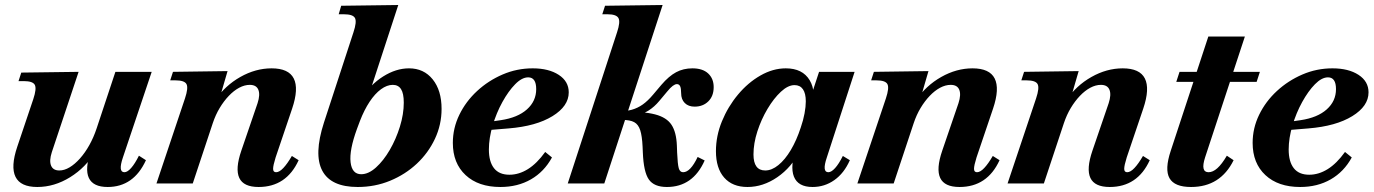

<svg xmlns="http://www.w3.org/2000/svg" viewBox="-20 -733 5487 767"><path d="M129 14Q62 14 42 -26.5Q22 -67 49 -147L113 -337Q127 -379 119 -394Q111 -409 75 -409H54L65 -443L294 -446L187 -125Q176 -91 184 -71.5Q192 -52 217 -52Q237 -52 258 -64.5Q279 -77 299.5 -100Q320 -123 337 -153.5Q354 -184 366 -220L441 -446H586L471 -104Q451 -45 477 -45Q489 -45 504 -62Q519 -79 535 -111L563 -93Q514 14 410 14Q352 14 335 -22Q318 -58 343 -131L361 -128Q323 -64 260 -25Q197 14 129 14Z M1013 14Q953 14 936 -22Q919 -58 944 -131L1009 -321Q1020 -355 1012 -374.5Q1004 -394 978 -394Q957 -394 935.5 -382.5Q914 -371 894 -350Q874 -329 857.5 -301.5Q841 -274 830 -241L750 0H605L719 -340Q733 -382 725 -397Q717 -412 681 -412H660L671 -446L889 -449L848 -308L839 -332Q879 -391 940 -425.5Q1001 -460 1065 -460Q1133 -460 1153.5 -419.5Q1174 -379 1147 -299L1081 -104Q1071 -72 1071 -58.5Q1071 -45 1083 -45Q1096 -45 1112 -62Q1128 -79 1146 -110L1173 -93Q1124 14 1013 14Z M1409 14Q1302 14 1267.5 -51Q1233 -116 1274 -243L1392 -604Q1406 -646 1398 -661Q1390 -676 1354 -676H1333L1343 -710L1571 -713L1450 -343L1427 -342Q1459 -395 1510.5 -427.5Q1562 -460 1614 -460Q1673 -460 1708.5 -416Q1744 -372 1744 -298Q1744 -235 1717.5 -178.5Q1691 -122 1645 -79Q1599 -36 1538.5 -11Q1478 14 1409 14ZM1423 -37Q1452 -37 1482 -64Q1512 -91 1537 -134Q1562 -177 1577.5 -227Q1593 -277 1593 -323Q1593 -360 1582 -377Q1571 -394 1549 -394Q1526 -394 1502 -376.5Q1478 -359 1456.5 -326.5Q1435 -294 1418 -250L1406 -218Q1375 -133 1380.5 -85Q1386 -37 1423 -37Z M1979 14Q1891 14 1840 -33.5Q1789 -81 1789 -162Q1789 -221 1815 -274.5Q1841 -328 1886 -369.5Q1931 -411 1988 -435.5Q2045 -460 2108 -460Q2172 -460 2212 -434Q2252 -408 2252 -364Q2252 -309 2187 -269Q2122 -229 2012 -220L1902 -211L1905 -242L1981 -253Q2048 -263 2085 -296Q2122 -329 2122 -377Q2122 -424 2090 -424Q2065 -424 2038 -396.5Q2011 -369 1987 -325.5Q1963 -282 1948 -231.5Q1933 -181 1933 -136Q1933 -87 1953.5 -61Q1974 -35 2015 -35Q2053 -35 2089 -57.5Q2125 -80 2158 -126L2185 -104Q2154 -47 2101 -16.5Q2048 14 1979 14Z M2248 0 2445 -604Q2459 -646 2450.5 -661Q2442 -676 2407 -676H2386L2397 -710L2627 -713L2394 0ZM2644 14Q2593 14 2572 -16Q2551 -46 2548 -124L2547 -147Q2545 -190 2537.5 -213Q2530 -236 2513.5 -245Q2497 -254 2466 -254L2468 -288Q2551 -288 2597 -276Q2643 -264 2662.5 -234.5Q2682 -205 2684 -151L2685 -123Q2687 -77 2691.5 -61Q2696 -45 2709 -45Q2738 -45 2767 -106L2795 -92Q2748 14 2644 14ZM2448 -264V-288Q2480 -288 2503.5 -294.5Q2527 -301 2547.5 -315.5Q2568 -330 2589 -355L2622 -394Q2652 -429 2681 -444.5Q2710 -460 2746 -460Q2787 -460 2809 -439.5Q2831 -419 2831 -385Q2831 -349 2809.5 -328Q2788 -307 2755 -307Q2730 -307 2715.5 -321.5Q2701 -336 2701 -361Q2701 -380 2697 -388.5Q2693 -397 2684 -397Q2677 -397 2667.5 -390Q2658 -383 2645 -367L2614 -330Q2594 -306 2571 -291.5Q2548 -277 2518.5 -270.5Q2489 -264 2448 -264Z M2966 14Q2906 14 2873 -23.5Q2840 -61 2840 -129Q2840 -190 2864 -248.5Q2888 -307 2928 -355Q2968 -403 3018 -431.5Q3068 -460 3119 -460Q3186 -460 3214.5 -412.5Q3243 -365 3220 -293L3202 -294L3252 -446H3394L3283 -104Q3263 -45 3289 -45Q3301 -45 3316 -61.5Q3331 -78 3347 -110L3375 -93Q3352 -41 3313 -13.5Q3274 14 3226 14Q3168 14 3151.5 -27.5Q3135 -69 3162 -150L3176 -131Q3142 -64 3085 -25Q3028 14 2966 14ZM3037 -52Q3063 -52 3089.5 -73.5Q3116 -95 3139 -133.5Q3162 -172 3179 -224Q3189 -253 3194 -280Q3199 -307 3199 -328Q3199 -360 3187.5 -376.5Q3176 -393 3154 -393Q3128 -393 3099.5 -366.5Q3071 -340 3046 -298Q3021 -256 3005.5 -208Q2990 -160 2990 -116Q2990 -52 3037 -52Z M3813 14Q3753 14 3736 -22Q3719 -58 3744 -131L3809 -321Q3820 -355 3812 -374.5Q3804 -394 3778 -394Q3757 -394 3735.5 -382.5Q3714 -371 3694 -350Q3674 -329 3657.5 -301.5Q3641 -274 3630 -241L3550 0H3405L3519 -340Q3533 -382 3525 -397Q3517 -412 3481 -412H3460L3471 -446L3689 -449L3648 -308L3639 -332Q3679 -391 3740 -425.5Q3801 -460 3865 -460Q3933 -460 3953.5 -419.5Q3974 -379 3947 -299L3881 -104Q3871 -72 3871 -58.5Q3871 -45 3883 -45Q3896 -45 3912 -62Q3928 -79 3946 -110L3973 -93Q3924 14 3813 14Z M4413 14Q4353 14 4336 -22Q4319 -58 4344 -131L4409 -321Q4420 -355 4412 -374.5Q4404 -394 4378 -394Q4357 -394 4335.5 -382.5Q4314 -371 4294 -350Q4274 -329 4257.5 -301.5Q4241 -274 4230 -241L4150 0H4005L4119 -340Q4133 -382 4125 -397Q4117 -412 4081 -412H4060L4071 -446L4289 -449L4248 -308L4239 -332Q4279 -391 4340 -425.5Q4401 -460 4465 -460Q4533 -460 4553.5 -419.5Q4574 -379 4547 -299L4481 -104Q4471 -72 4471 -58.5Q4471 -45 4483 -45Q4496 -45 4512 -62Q4528 -79 4546 -110L4573 -93Q4524 14 4413 14Z M4738 14Q4672 14 4652 -21Q4632 -56 4657 -131L4807 -587H4953L4794 -104Q4775 -45 4808 -45Q4825 -45 4843 -61Q4861 -77 4881 -111L4908 -93Q4882 -40 4839.5 -13Q4797 14 4738 14ZM4679 -406 4692 -446H4804L4790 -406ZM4853 -406 4868 -446H5013L5000 -406Z M5174 14Q5086 14 5035 -33.5Q4984 -81 4984 -162Q4984 -221 5010 -274.5Q5036 -328 5081 -369.5Q5126 -411 5183 -435.5Q5240 -460 5303 -460Q5367 -460 5407 -434Q5447 -408 5447 -364Q5447 -309 5382 -269Q5317 -229 5207 -220L5097 -211L5100 -242L5176 -253Q5243 -263 5280 -296Q5317 -329 5317 -377Q5317 -424 5285 -424Q5260 -424 5233 -396.5Q5206 -369 5182 -325.5Q5158 -282 5143 -231.5Q5128 -181 5128 -136Q5128 -87 5148.5 -61Q5169 -35 5210 -35Q5248 -35 5284 -57.5Q5320 -80 5353 -126L5380 -104Q5349 -47 5296 -16.5Q5243 14 5174 14Z"/></svg>

Font: Baskervville
Style: Bold Italic
Weight: 700
Italic angle: -18°
Version: Version 1.100